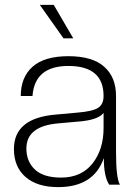

<svg xmlns="http://www.w3.org/2000/svg" viewBox="-20 -756 552 786"><path d="M218 10Q132 10 84.5 -31.5Q37 -73 37 -146Q37 -273 209 -287L297 -295Q359 -300 381.5 -314.5Q404 -329 404 -363Q404 -486 260 -486Q122 -486 113 -363H65Q65 -440 113.5 -483Q162 -526 260 -526Q358 -526 406.5 -483Q455 -440 455 -363V-132Q455 -27 471 0H427Q405 -33 405 -109Q364 10 218 10ZM230 -29Q313 -29 358.5 -86.5Q404 -144 404 -232V-294Q382 -264 297 -258L219 -251Q88 -240 88 -148Q88 -95 123 -62Q158 -29 230 -29ZM280 -599H240L143 -736H200Z"/></svg>

Font: Creato Display Light
Style: Regular
Weight: 300
Version: Version 1.000